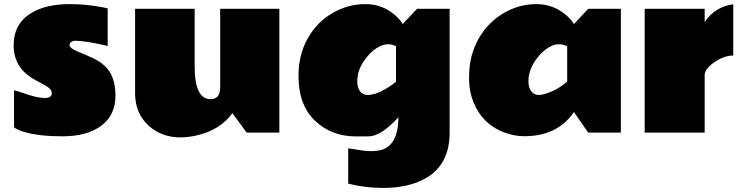

<svg xmlns="http://www.w3.org/2000/svg" viewBox="-20 -650 3641 941"><path d="M507.8 -424.8Q399.4 -450.2 350.1 -450.2Q335.9 -450.2 328.4 -443.8Q320.8 -437.5 320.8 -429.7Q320.8 -413.6 361.1 -397.2Q401.4 -380.9 435.1 -365.2Q468.8 -349.6 493.2 -327.1Q545.9 -278.3 545.9 -181.9Q545.9 -85.4 476.1 -33.7Q406.2 18.1 287.1 18.1Q168 18.1 96.7 -3.9Q65.4 -13.2 48.8 -25.9V-207Q55.7 -206.5 72.8 -200.7Q89.8 -194.8 129.4 -182.4Q168.9 -169.9 201.4 -169.9Q233.9 -169.9 233.9 -193.8Q233.9 -212.4 204.6 -230Q191.4 -237.8 174.8 -246.1Q106 -279.8 76.4 -324Q46.9 -368.2 46.9 -427.7Q46.9 -533.7 132.8 -585.9Q205.1 -629.9 321.8 -629.9Q403.3 -629.9 485.4 -613.8Q502.9 -610.4 507.8 -608.9Z M934.1 -324.2Q934.1 -164.1 1011.7 -164.1Q1050.8 -164.1 1057.1 -202.1Q1059.1 -213.9 1059.1 -228V-606.9H1349.1V0H1189L1119.1 -95.2Q1057.1 -10.7 939.9 14.6Q899.9 23.4 864.3 23.4Q772 23.4 708.5 -34.2Q642.1 -94.2 642.1 -192.9V-606.9H934.1Z M1686.5 250V77.1Q1711.4 80.1 1741 85.4Q1770.5 90.8 1798.3 90.8Q1826.2 90.8 1849.9 84.5Q1873.5 78.1 1892.1 59.6Q1932.1 19.5 1932.6 -75.2Q1847.2 18.1 1786.4 18.3Q1725.6 18.6 1725.1 18.6Q1604 18.6 1523.4 -58.6Q1442.9 -135.7 1442.9 -278.8Q1442.9 -381.3 1487.8 -461.2Q1532.7 -541 1608.6 -585.4Q1684.6 -629.9 1770.3 -629.9Q1856 -629.9 1918.5 -573.7Q1939 -555.7 1953.6 -532.2L2023.9 -606.9H2183.6V0Q2183.6 0.5 2183.6 1Q2183.6 188 2014.2 247.1Q1945.8 271 1857.7 271Q1769.5 271 1686.5 250ZM1920.9 -422.9Q1903.3 -433.1 1884 -433.1Q1864.7 -433.1 1846.7 -425.3Q1809.6 -409.2 1780.3 -373Q1731 -315.9 1731 -252Q1731 -209 1756.3 -191.4Q1767.1 -184.6 1783.2 -184.6Q1799.8 -184.6 1822.8 -191.9Q1865.7 -206.1 1920.9 -249Z M2364.3 -54.2Q2325.2 -90.3 2302 -145.8Q2278.8 -201.2 2278.8 -265.1Q2278.8 -329.1 2291.5 -376Q2316.9 -469.2 2380.4 -532.7Q2410.6 -564 2447.8 -585.4Q2523.9 -629.9 2608.6 -629.9Q2693.4 -629.9 2757.3 -573.7Q2777.8 -555.7 2793 -532.2L2862.8 -606.9H3022.9V0H2862.8L2793 -101.1Q2712.9 17.1 2550.3 17.6Q2549.3 17.6 2547.9 17.6Q2503.9 17.6 2453.6 0Q2403.3 -17.6 2364.3 -54.2ZM2759.8 -422.9Q2742.2 -433.1 2717.8 -433.1Q2693.4 -433.1 2666.3 -415.8Q2639.2 -398.4 2617.7 -372.1Q2569.8 -313 2569.8 -252Q2569.8 -209 2596.2 -191.4Q2606.9 -184.6 2622.6 -184.6Q2642.6 -184.6 2681.6 -200.7Q2720.7 -216.8 2759.8 -250Z M3573.7 -377.9Q3528.8 -377.9 3481.4 -345.2Q3434.1 -312.5 3433.6 -283.2V0H3139.6V-606.9H3433.6V-542Q3458.5 -579.6 3495.4 -602.1Q3532.2 -624.5 3573.7 -628.9Z"/></svg>

Font: Fz Rammetto One
Style: Regular
Weight: 400
Designer: Vernon Adams
Foundry: Vernon Adams
Version: Vit hóa bi c Thuy @ FontZin.Com